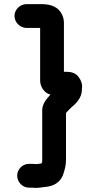

<svg xmlns="http://www.w3.org/2000/svg" viewBox="-20 -737 466 928"><path d="M108 -602H174V-347C174 -316 197 -285 224 -280C205 -259 182 -234 184 -198V43C183 46 182 50 181 53C173 54 166 55 159 56H151C142 55 135 55 129 55H120C89 55 63 81 63 112C63 143 89 170 120 170H129C134 170 139 170 146 171C164 172 177 169 194 167C244 164 277 140 288 98C294 79 299 60 299 35V-191C307 -199 315 -209 324 -217C348 -237 376 -264 376 -305C376 -310 376 -314 377 -319C377 -333 372 -348 362 -362C348 -382 330 -390 299 -390H289V-625C289 -640 286 -655 279 -668C263 -701 230 -717 182 -717H108C77 -717 50 -691 50 -660C50 -629 77 -602 108 -602Z"/></svg>

Font: Electronic
Style: UltHv
Weight: 900
Version: Version 1.011